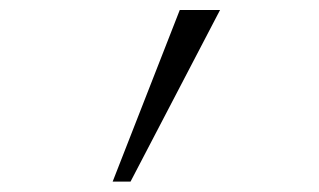

<svg xmlns="http://www.w3.org/2000/svg" viewBox="-20 -713 626 377"><path d="M201.2 -356.4 333 -693.4H412.1L236.3 -356.4Z"/></svg>

Font: Caskaydia Cove ExtraLight
Style: Regular
Weight: 200
Monospace: yes
Designer: Aaron Bell
Foundry: Saja Typeworks
Version: Version 4.300; ttfautohint (v1.8.3)